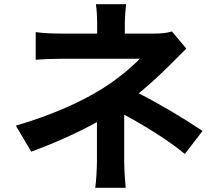

<svg xmlns="http://www.w3.org/2000/svg" viewBox="-20 -833 1040 909"><path d="M55 -238 128 -115C230 -152 343 -202 439 -255V-72C439 -32 435 28 431 56H575C572 25 568 -32 568 -72V-290C664 -239 784 -164 855 -104L939 -213C853 -271 734 -342 637 -391C690 -435 741 -482 781 -522L862 -603L794 -684C771 -677 742 -674 711 -674H571V-719C571 -750 574 -790 577 -813H434C438 -789 440 -751 440 -719V-674H277C242 -674 186 -675 149 -681V-550C180 -553 243 -555 279 -555H642C612 -523 540 -460 464 -413C368 -353 232 -290 55 -238Z"/></svg>

Font: GenEiGothic-pro-Regular
Style: Bold
Weight: 700
Designer: Ryoko NISHIZUKA (kana & ideographs); Paul D. Hunt (Latin, Greek & Cyrillic); Wenlong ZHANG (bopomofo); Sandoll Communica
Foundry: Adobe Systems Incorporated; o_tamon
Version: Version 1.000.140830